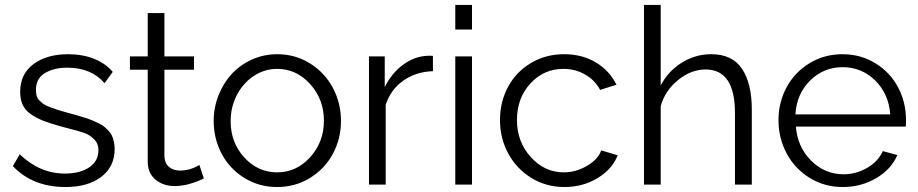

<svg xmlns="http://www.w3.org/2000/svg" viewBox="-20 -750 3730 780"><path d="M246.1 9.8Q112.8 9.8 32.2 -75.2L60.1 -123Q142.1 -44.9 243.2 -44.9Q305.2 -44.9 342.5 -70.1Q379.9 -95.2 379.9 -140.1Q379.9 -167.5 361.3 -185.3Q342.8 -203.1 321.3 -210.4Q299.8 -217.8 246.6 -231.4Q232.9 -234.9 226.1 -236.8Q182.1 -249 154.3 -260Q126.5 -271 104 -287.1Q81.5 -303.2 71.8 -325Q62 -346.7 62 -377Q62 -449.7 116.2 -489.7Q170.4 -529.8 256.8 -529.8Q315.4 -529.8 362.3 -511Q409.2 -492.2 438 -458L404.8 -412.1Q350.6 -475.1 252.9 -475.1Q199.2 -475.1 162.6 -453.1Q126 -431.2 126 -384.8Q126 -371.1 128.9 -360.6Q131.8 -350.1 140.4 -341.6Q148.9 -333 156.7 -327.4Q164.6 -321.8 182.1 -315.2Q199.7 -308.6 212.4 -304.4Q225.1 -300.3 251 -293Q275.9 -286.1 289.3 -282.5Q302.7 -278.8 323.2 -272.2Q343.8 -265.6 354.7 -261Q365.7 -256.3 380.9 -249Q396 -241.7 404.1 -234.9Q412.1 -228 421.4 -218.3Q430.7 -208.5 435.1 -198Q439.5 -187.5 442.6 -174.1Q445.8 -160.6 445.8 -145Q445.8 -72.8 391.4 -31.5Q336.9 9.8 246.1 9.8Z M808.1 -24.9Q807.6 -24.4 798.1 -20.3Q788.6 -16.1 782.5 -13.7Q776.4 -11.2 764.2 -7.1Q752 -2.9 741.7 -0.5Q731.4 2 717.3 3.9Q703.1 5.9 689.9 5.9Q643.1 5.9 611.6 -20.3Q580.1 -46.4 580.1 -94.2V-466.8H507.8V-521H580.1V-696.8H647.9V-521H768.1V-466.8H647.9V-112.8Q649.9 -85.4 667.5 -71.3Q685.1 -57.1 710.9 -57.1Q753.4 -57.1 790 -80.1Z M848.1 -258.8Q848.1 -313 867.7 -362.5Q887.2 -412.1 920.9 -449Q954.6 -485.8 1002.9 -507.8Q1051.3 -529.8 1106 -529.8Q1179.2 -529.8 1239 -492.7Q1298.8 -455.6 1332 -393.6Q1365.2 -331.5 1365.2 -258.8Q1365.2 -186.5 1332.3 -125.2Q1299.3 -64 1239.5 -27.1Q1179.7 9.8 1106 9.8Q1032.2 9.8 972.7 -27.1Q913.1 -64 880.6 -125.2Q848.1 -186.5 848.1 -258.8ZM1106 -470.2Q1055.2 -470.2 1011.7 -441.9Q968.3 -413.6 942.6 -364.5Q917 -315.4 917 -257.8Q917 -170.9 972.4 -110.4Q1027.8 -49.8 1106 -49.8Q1184.1 -49.8 1240 -111.3Q1295.9 -172.9 1295.9 -259.8Q1295.9 -346.7 1240 -408.4Q1184.1 -470.2 1106 -470.2Z M1738.8 -460.9Q1669.9 -458.5 1618.7 -422.6Q1567.4 -386.7 1546.9 -324.2V0H1479V-521H1543V-396Q1569.8 -450.7 1614.3 -484.6Q1658.7 -518.6 1709 -522.9Q1728.5 -524.4 1738.8 -522.9Z M1829.6 -629.9V-730H1897.5V-629.9ZM1829.6 0V-521H1897.5V0Z M2272.9 9.8Q2198.7 9.8 2138.4 -27.3Q2078.1 -64.5 2044.7 -126.5Q2011.2 -188.5 2011.2 -262.2Q2011.2 -335.9 2043.9 -397Q2076.7 -458 2136.7 -493.9Q2196.8 -529.8 2272 -529.8Q2344.7 -529.8 2400.4 -496.6Q2456.1 -463.4 2484.4 -405.8L2418 -384.8Q2396.5 -424.8 2356.7 -447.5Q2316.9 -470.2 2269 -470.2Q2189 -470.2 2134.5 -410.6Q2080.1 -351.1 2080.1 -262.2Q2080.1 -174.3 2136.2 -112.1Q2192.4 -49.8 2270 -49.8Q2319.8 -49.8 2365 -76.4Q2410.2 -103 2422.4 -139.2L2489.3 -119.1Q2467.3 -62.5 2407.5 -26.4Q2347.7 9.8 2272.9 9.8Z M3034.2 0H2965.8V-291Q2965.8 -467.8 2846.2 -467.8Q2787.6 -467.8 2734.6 -424.8Q2681.6 -381.8 2664.1 -318.8V0H2596.2V-730H2664.1V-402.8Q2694.8 -461.4 2750 -495.6Q2805.2 -529.8 2869.1 -529.8Q2954.6 -529.8 2994.4 -470.5Q3034.2 -411.1 3034.2 -305.2Z M3403.3 9.8Q3329.6 9.8 3269.3 -27.3Q3209 -64.5 3175.8 -126.7Q3142.6 -189 3142.6 -262.2Q3142.6 -334.5 3175.8 -395.8Q3209 -457 3269 -493.4Q3329.1 -529.8 3402.3 -529.8Q3476.6 -529.8 3536.4 -492.9Q3596.2 -456.1 3628.4 -395.3Q3660.6 -334.5 3660.6 -263.2Q3660.6 -240.7 3659.7 -235.8H3213.4Q3219.7 -152.3 3275.4 -97.2Q3331.1 -42 3406.7 -42Q3458 -42 3502.9 -68.1Q3547.9 -94.2 3566.4 -136.2L3625.5 -120.1Q3601.1 -62.5 3539.8 -26.4Q3478.5 9.8 3403.3 9.8ZM3211.4 -285.2H3596.7Q3590.3 -369.1 3535.4 -423.1Q3480.5 -477.1 3403.3 -477.1Q3326.2 -477.1 3271.2 -422.9Q3216.3 -368.7 3211.4 -285.2Z"/></svg>

Font: Rawline
Style: Regular
Weight: 400
Designer: Matt McInerney, Pablo Impallari, Rodrigo Fuenzalida
Foundry: Matt McInerney, Pablo Impallari, Rodrigo Fuenzalida
Version: Version 4.020;PS 004.020;hotconv 1.0.88;makeotf.lib2.5.64775